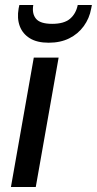

<svg xmlns="http://www.w3.org/2000/svg" viewBox="-20 -753 390 773"><path d="M24 0 116 -521H216L124 0ZM176 -581Q129 -581 100 -599Q71 -617 59.5 -648Q48 -679 55 -719L58 -733H114Q108 -698 125 -677.5Q142 -657 190 -657Q238 -657 262 -677.5Q286 -698 293 -733H350L347 -718Q340 -679 317 -647.5Q294 -616 258.5 -598.5Q223 -581 176 -581Z"/></svg>

Font: DM Sans 10pt Medium
Style: Italic
Weight: 500
Italic angle: -10°
Version: Version 4.004;gftools[0.9.30]